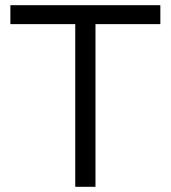

<svg xmlns="http://www.w3.org/2000/svg" viewBox="-20 -720 658 740"><path d="M270 -627H20V-700H598V-627H348V0H270Z"/></svg>

Font: Uncut Sans Variable
Style: Regular
Weight: 400
Designer: Kasper Nordkvist
Foundry: UNCUT.wtf
Version: Version 1.304;Glyphs 3.2 (3246)